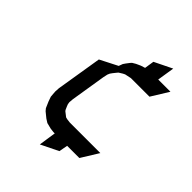

<svg xmlns="http://www.w3.org/2000/svg" viewBox="-167 -562 711 711"><g transform="rotate(45 189.0 -206.0)"><path d="M69.8 -110.8 70.8 -128.9 100.1 -309.1 168.9 -344.2 174.8 -359.9 181.2 -369.1 190.9 -381.8 195.8 -387.2 209 -395 226.1 -402.8 243.2 -408.2 249 -445.8 318.8 -480 308.1 -412.1H372.1L330.1 -344.2H232.9L216.8 -340.8L208 -338.9L200.2 -335L186 -326.2L182.1 -321.8L171.9 -309.1L166 -300.8L162.1 -292L158.2 -273.9L136.2 -137.2L134.8 -120.1L136.2 -110.8L139.2 -103L145 -89.8L147.9 -85.9L159.2 -77.1L166 -71.8L173.8 -69.8L189 -67.9H349.1L307.1 0H243.2L236.8 34.2L168 67.9L178.2 0H170.9L154.8 -2L131.8 -7.8L117.2 -17.1L96.2 -34.2L88.9 -43L78.1 -67.9L71.8 -85.9Z"/></g></svg>

Font: Petahja
Style: Italic
Weight: 400
Designer: T. Christopher White
Version: Version 1.1